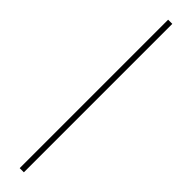

<svg xmlns="http://www.w3.org/2000/svg" viewBox="-382 -779 1007 1007"><g transform="rotate(45 121.5 -275.5)"><path d="M106 275H137V-826H106Z"/></g></svg>

Font: Harano Aji Gothic ExtraLight
Style: Regular
Weight: 250
Foundry: Masamichi Hosoda
Version: HaranoAjiGothic-ExtraLight version 20230610;ttx 4.39.4